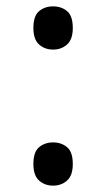

<svg xmlns="http://www.w3.org/2000/svg" viewBox="-20 -570 334 604"><path d="M147 -414Q121 -414 103 -430Q85 -446 85 -482Q85 -520 103 -535Q121 -550 147 -550Q173 -550 191 -535Q209 -520 209 -482Q209 -446 191 -430Q173 -414 147 -414ZM147 14Q121 14 103 -2Q85 -18 85 -54Q85 -92 103 -107Q121 -122 147 -122Q173 -122 191 -107Q209 -92 209 -54Q209 -18 191 -2Q173 14 147 14Z"/></svg>

Font: hexutamil05
Style: Book
Weight: 400
Designer: Jelle Bosma - Monotype Design Team
Foundry: Monotype Imaging Inc.
Version: Version 2.003